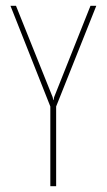

<svg xmlns="http://www.w3.org/2000/svg" viewBox="-20 -640 367 660"><path d="M153 0V-274L16 -620H35L161 -306L163 -296H164L166 -306L291 -620H311L173 -274V0Z"/></svg>

Font: Smooch Sans Thin
Style: Regular
Weight: 100
Designer: Robert E. Leuschke
Foundry: Robert E. Leuschke
Version: Version 1.010